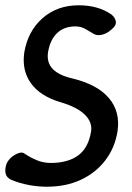

<svg xmlns="http://www.w3.org/2000/svg" viewBox="-37 -697 500 727"><path d="M408 -200Q398 -137 361.5 -89.5Q325 -42 268.5 -16Q212 10 141 10Q106 10 71.5 3.5Q37 -3 6 -16Q-11 -24 -15 -37.5Q-19 -51 -15 -67Q-13 -79 -4.5 -90Q4 -101 15.5 -108.5Q27 -116 37.5 -118.5Q48 -121 55 -116Q77 -101 102 -90.5Q127 -80 155 -80Q220 -80 259 -108.5Q298 -137 308 -200Q313 -235 283.5 -263.5Q254 -292 192 -310Q115 -333 80 -382Q45 -431 55 -499Q69 -580 124.5 -628.5Q180 -677 261 -677Q335 -677 385 -642Q399 -631 401.5 -616Q404 -601 387 -587L381 -582Q366 -569 347 -565Q328 -561 314 -571Q301 -579 285 -588Q269 -597 248 -597Q206 -597 179.5 -572Q153 -547 145 -500Q139 -461 162 -436.5Q185 -412 237 -400Q332 -377 375.5 -325.5Q419 -274 408 -200Z"/></svg>

Font: Winky Sans
Style: Italic
Weight: 400
Italic angle: -8.97852°
Designer: Simon Atzbach
Foundry: typofactur
Version: Version 1.205